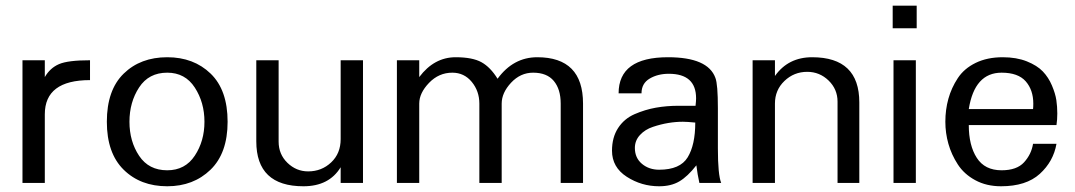

<svg xmlns="http://www.w3.org/2000/svg" viewBox="-20 -648 3809 680"><path d="M298.8 -364.3Q138.7 -364.3 138.7 -243.2V0H59.6V-434.6H138.7V-375Q157.2 -407.2 189 -420.9Q220.7 -434.6 298.8 -434.6Z M572.3 -390.6Q506.8 -390.6 472.7 -338.4Q438.5 -286.1 438.5 -216.8Q438.5 -147.5 472.7 -96.2Q506.8 -44.9 572.3 -44.9Q635.7 -44.9 669.9 -96.7Q704.1 -148.4 704.1 -216.8Q704.1 -285.2 669.9 -337.9Q635.7 -390.6 572.3 -390.6ZM786.1 -216.8Q786.1 -105.5 725.6 -46.9Q665 11.7 572.3 11.7Q477.5 11.7 418 -46.9Q358.4 -105.5 358.4 -216.8Q358.4 -329.1 418 -387.2Q477.5 -445.3 572.3 -445.3Q666 -445.3 726.1 -387.2Q786.1 -329.1 786.1 -216.8Z M1265.6 0H1186.5V-55.7Q1145.5 11.7 1054.7 11.7Q887.7 11.7 887.7 -147.5V-434.6H966.8V-146.5Q966.8 -101.6 998 -71.3Q1029.3 -41 1071.3 -41Q1119.1 -41 1152.8 -72.8Q1186.5 -104.5 1186.5 -155.3V-434.6H1265.6Z M2044.9 0H1965.8V-281.2Q1965.8 -332 1941.4 -361.3Q1917 -390.6 1868.2 -390.6Q1823.2 -390.6 1790 -355Q1756.8 -319.3 1756.8 -281.2V0H1677.7V-281.2Q1677.7 -325.2 1650.9 -357.9Q1624 -390.6 1582 -390.6Q1534.2 -390.6 1499.5 -354.5Q1464.8 -318.4 1464.8 -281.2V0H1385.7V-434.6H1464.8V-375Q1517.6 -445.3 1593.8 -445.3Q1653.3 -445.3 1685.1 -427.7Q1716.8 -410.2 1742.2 -369.1Q1797.9 -445.3 1882.8 -445.3Q2044.9 -445.3 2044.9 -281.2Z M2442.4 -213.9Q2413.1 -216.8 2398.4 -216.8Q2373 -216.8 2346.7 -212.4Q2320.3 -208 2292.5 -198.7Q2264.6 -189.5 2246.6 -169.9Q2228.5 -150.4 2228.5 -124Q2228.5 -88.9 2253.4 -67.9Q2278.3 -46.9 2314.5 -46.9Q2388.7 -46.9 2415.5 -90.8Q2442.4 -134.8 2442.4 -213.9ZM2534.2 0H2457Q2450.2 -30.3 2446.3 -62.5Q2415 -22.5 2385.7 -5.4Q2356.4 11.7 2314.5 11.7Q2252 11.7 2199.7 -22Q2147.5 -55.7 2147.5 -114.3Q2147.5 -161.1 2168.9 -194.3Q2190.4 -227.5 2227.5 -243.7Q2264.6 -259.8 2302.7 -266.6Q2340.8 -273.4 2383.8 -273.4H2443.4Q2445.3 -291 2445.3 -299.8Q2445.3 -386.7 2348.6 -386.7Q2309.6 -386.7 2280.8 -369.6Q2252 -352.5 2252 -317.4H2170.9Q2170.9 -445.3 2345.7 -445.3Q2487.3 -445.3 2513.7 -372.1Q2522.5 -349.6 2522.5 -264.6V-122.1Q2522.5 -29.3 2534.2 0Z M3023.4 0H2946.3V-288.1Q2946.3 -332 2914.6 -362.8Q2882.8 -393.6 2838.9 -393.6Q2792 -393.6 2758.3 -361.3Q2724.6 -329.1 2724.6 -281.2V0H2645.5V-434.6H2724.6V-378.9Q2771.5 -445.3 2856.4 -445.3Q3023.4 -445.3 3023.4 -285.2Z M3223.6 0H3144.5V-434.6H3223.6ZM3226.6 -547.9H3141.6V-627.9H3226.6Z M3638.7 -261.7Q3639.6 -268.6 3639.6 -281.2Q3639.6 -329.1 3612.8 -359.9Q3585.9 -390.6 3527.3 -390.6Q3431.6 -390.6 3411.1 -261.7ZM3721.7 -138.7Q3710.9 -76.2 3662.6 -32.2Q3614.3 11.7 3525.4 11.7Q3473.6 11.7 3434.1 -9.8Q3394.5 -31.2 3372.1 -65.9Q3349.6 -100.6 3338.9 -138.7Q3328.1 -176.8 3328.1 -216.8Q3328.1 -259.8 3338.9 -298.3Q3349.6 -336.9 3372.1 -371.1Q3394.5 -405.3 3435.5 -425.3Q3476.6 -445.3 3531.2 -445.3Q3580.1 -445.3 3616.7 -430.7Q3653.3 -416 3673.3 -395Q3693.4 -374 3705.6 -345.2Q3717.8 -316.4 3721.2 -293.5Q3724.6 -270.5 3724.6 -246.1Q3724.6 -223.6 3721.7 -205.1H3411.1Q3411.1 -132.8 3439.5 -88.9Q3467.8 -44.9 3527.3 -44.9Q3581.1 -44.9 3606.9 -73.2Q3632.8 -101.6 3638.7 -138.7Z"/></svg>

Font: Padauk
Style: Regular
Weight: 400
Designer: Debbi Hosken
Foundry: SIL
Version: Version 3.003; ttfautohint (v1.8.2) -l 8 -r 50 -G 200 -x 14 